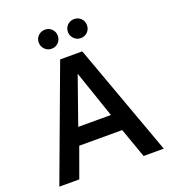

<svg xmlns="http://www.w3.org/2000/svg" viewBox="-163 -1054 1048 1175"><g transform="rotate(-20 360.5 -466.5)"><path d="M435.1 -730 700.2 0H568.8L500 -193.8H220.2L149.9 0H20L291 -730ZM203.1 -871.1Q203.1 -897.5 221.2 -915.3Q239.3 -933.1 265.1 -933.1Q291.5 -933.1 309.3 -915.3Q327.1 -897.5 327.1 -871.1Q327.1 -845.2 309.3 -827.1Q291.5 -809.1 265.1 -809.1Q239.3 -809.1 221.2 -827.4Q203.1 -845.7 203.1 -871.1ZM253.9 -304.2H466.8L361.8 -610.8ZM393.1 -871.1Q393.1 -897.5 411.1 -915.3Q429.2 -933.1 455.1 -933.1Q481.4 -933.1 499.3 -915.3Q517.1 -897.5 517.1 -871.1Q517.1 -845.2 499.3 -827.1Q481.4 -809.1 455.1 -809.1Q429.7 -809.1 411.4 -827.4Q393.1 -845.7 393.1 -871.1Z"/></g></svg>

Font: Nacelle SemiBold
Style: Regular
Weight: 600
Designer: Sora Sagano
Foundry: Sora Sagano
Version: Version 1.000;FEAKit 1.0